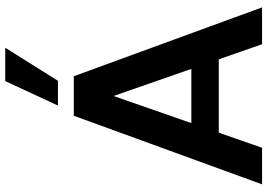

<svg xmlns="http://www.w3.org/2000/svg" viewBox="-160 -834 995 714"><g transform="rotate(-90 337.0 -477.5)"><path d="M8 0 263 -700H410L666 0H529L310 -628H363L144 0ZM126 -161 161 -263H513L548 -161ZM301 -759 392 -955H516L393 -759Z"/></g></svg>

Font: Host Grotesk Light
Style: Bold
Weight: 700
Version: Version 1.003